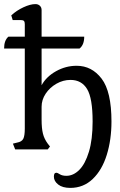

<svg xmlns="http://www.w3.org/2000/svg" viewBox="-23 -729 586 937"><path d="M240 133Q240 123 243 118.5Q246 114 253 114Q257 114 269 121.5Q281 129 301 129Q335 129 364 100Q393 71 411 11.5Q429 -48 429 -136Q429 -250 402 -294.5Q375 -339 321 -339Q285 -339 252.5 -320.5Q220 -302 200 -272Q180 -242 180 -208V-145Q180 -103 186.5 -77Q193 -51 210 -28L221 -14L210 0H51L40 -28L60 -33Q83 -37 90.5 -51.5Q98 -66 98 -101V-492H-3Q-3 -532 18 -550H98V-611Q98 -622 94 -626.5Q90 -631 80 -631H39L32 -654Q58 -678 91.5 -693.5Q125 -709 150 -709Q163 -709 171.5 -701Q180 -693 180 -680V-550H388Q388 -510 365 -492H180V-313Q203 -355 250.5 -381.5Q298 -408 351 -408Q425 -408 473 -345Q521 -282 521 -136Q521 -47 498 27Q475 101 429.5 144.5Q384 188 320 188Q282 188 261 171.5Q240 155 240 133Z"/></svg>

Font: Kurale
Style: Regular
Weight: 400
Designer: Eduardo Rodriguez Tunni
Foundry: Eduardo Rodriguez Tunni
Version: Version 2.000